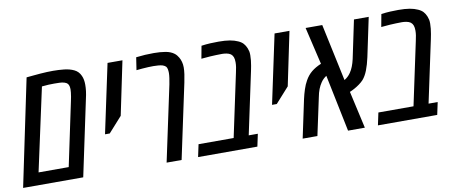

<svg xmlns="http://www.w3.org/2000/svg" viewBox="-61 -877 2643 1115"><g transform="rotate(-10 1261.0 -320.0)"><path d="M-1.5 0 129.9 -628.9Q150.4 -630.9 171.1 -632.8Q191.9 -634.8 212.4 -636.5Q232.9 -638.2 252 -638.9Q271 -639.6 287.6 -639.6Q319.8 -639.6 352.3 -636.2Q384.8 -632.8 410.4 -620.6Q436 -608.4 447.8 -581.5Q453.1 -570.3 455.6 -556.6Q458 -543 458 -527.8Q458 -510.3 455.6 -490Q453.1 -469.7 446.8 -442.9L353 0ZM102.5 -73.2H280.3L359.4 -447.8Q362.3 -460.4 364.5 -473.4Q366.7 -486.3 367.9 -497.3Q369.1 -508.3 369.1 -515.6Q369.1 -524.4 367.2 -533.9Q365.2 -543.5 359.9 -549.3Q352.5 -557.6 339.6 -561Q326.7 -564.5 311.3 -564.9Q295.9 -565.4 281.2 -565.4Q264.6 -565.4 248 -564.7Q231.4 -564 208.5 -561.5Z M521 -224.1 607.4 -629.9H695.3L629.4 -314L548.8 -224.1Z M844.7 0 939.5 -444.8Q942.9 -461.9 945.6 -480.5Q948.2 -499 948.2 -510.7Q948.2 -521 946.3 -531.7Q944.3 -542.5 939.5 -548.3Q936.5 -551.8 931.9 -554.4Q927.2 -557.1 920.9 -559.6Q909.7 -563 894.5 -564.2Q879.4 -565.4 866.2 -565.4Q853.5 -565.4 835.7 -564.7Q817.9 -564 799.1 -562.3Q780.3 -560.5 765.6 -559.1L776.9 -633.3Q805.2 -636.7 830.3 -638.2Q855.5 -639.6 881.3 -639.6Q919.4 -639.6 950.4 -634.3Q981.4 -628.9 1001.5 -613.3Q1008.3 -607.9 1013.4 -601.6Q1018.6 -595.2 1022.9 -587.9Q1030.3 -575.7 1034.4 -560.3Q1038.6 -544.9 1038.6 -527.8Q1038.6 -510.3 1035.4 -487.5Q1032.2 -464.8 1026.9 -439.9L933.1 0Z M1030.3 0 1045.9 -73.2H1252.9L1332 -444.8Q1335.9 -461.9 1338.1 -476.1Q1340.3 -490.2 1340.3 -504.4Q1340.3 -522.5 1336.2 -534.2Q1332 -545.9 1322.3 -553.7Q1311.5 -561 1297.1 -563.5Q1282.7 -565.9 1271.5 -565.9Q1254.4 -565.9 1236.6 -565.2Q1218.8 -564.5 1200.9 -563.5Q1183.1 -562.5 1165 -560.5L1148.4 -559.1L1162.1 -633.3Q1189.9 -637.2 1214.8 -638.4Q1239.7 -639.6 1263.2 -639.6Q1302.7 -639.6 1329.6 -635Q1356.4 -630.4 1376.5 -621.1Q1395.5 -612.8 1406.2 -600.8Q1417 -588.9 1423.8 -571.8Q1427.7 -562 1429.7 -553Q1431.6 -543.9 1431.6 -529.8Q1431.6 -515.1 1429.9 -499.5Q1428.2 -483.9 1425.5 -468.8Q1422.9 -453.6 1419.9 -439.9L1341.8 -73.2H1395.5L1379.9 0Z M1505.9 -224.1 1592.3 -629.9H1680.2L1614.3 -314L1533.7 -224.1Z M1647 0 1694.8 -225.6Q1700.7 -252 1709.5 -279.5Q1718.3 -307.1 1731 -329.1Q1746.6 -357.4 1769.8 -376.5Q1793 -395.5 1827.1 -409.7L1775.4 -629.9H1873.5L1945.3 -293Q1956.1 -299.3 1965.3 -307.9Q1974.6 -316.4 1982.9 -328.6Q1992.7 -342.8 2000.2 -361.8Q2007.8 -380.9 2013.2 -404.8L2060.5 -629.9H2147.5L2099.1 -400.4Q2089.8 -357.4 2077.4 -325.7Q2064.9 -293.9 2047.9 -274.4Q2037.1 -262.7 2022.2 -252Q2007.3 -241.2 1991.9 -232.9Q1976.6 -224.6 1964.4 -219.7L2013.7 0H1914.6L1845.7 -335.4Q1835.9 -329.1 1827.6 -321Q1819.3 -313 1812.5 -302.7Q1801.8 -287.1 1793.9 -267.1Q1786.1 -247.1 1781.2 -220.7L1733.9 0Z M2090.8 0 2106.4 -73.2H2313.5L2392.6 -444.8Q2396.5 -461.9 2398.7 -476.1Q2400.9 -490.2 2400.9 -504.4Q2400.9 -522.5 2396.7 -534.2Q2392.6 -545.9 2382.8 -553.7Q2372.1 -561 2357.7 -563.5Q2343.3 -565.9 2332 -565.9Q2314.9 -565.9 2297.1 -565.2Q2279.3 -564.5 2261.5 -563.5Q2243.7 -562.5 2225.6 -560.5L2209 -559.1L2222.7 -633.3Q2250.5 -637.2 2275.4 -638.4Q2300.3 -639.6 2323.7 -639.6Q2363.3 -639.6 2390.1 -635Q2417 -630.4 2437 -621.1Q2456.1 -612.8 2466.8 -600.8Q2477.5 -588.9 2484.4 -571.8Q2488.3 -562 2490.2 -553Q2492.2 -543.9 2492.2 -529.8Q2492.2 -515.1 2490.5 -499.5Q2488.8 -483.9 2486.1 -468.8Q2483.4 -453.6 2480.5 -439.9L2402.3 -73.2H2456.1L2440.4 0Z"/></g></svg>

Font: Open Sans Condensed Medium
Style: Italic
Weight: 500
Width: 3
Italic angle: -12°
Designer: Monotype Design Team
Foundry: Monotype Imaging Inc.
Version: Version 3.000